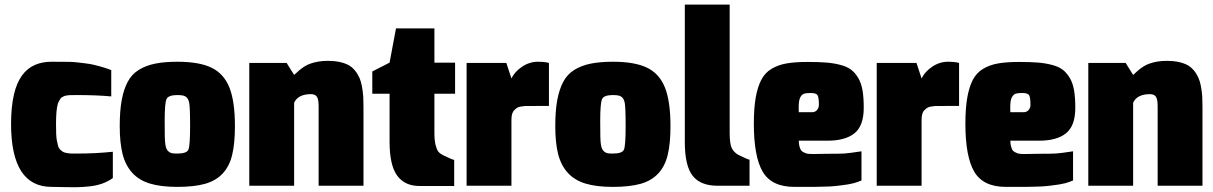

<svg xmlns="http://www.w3.org/2000/svg" viewBox="-20 -803 5245 830"><path d="M312 6.3H296.9L259.8 5.9Q244.1 5.9 235.4 5.4L203.1 4.9Q28.3 4.9 27.8 -266.1Q27.8 -341.8 40.5 -395.5Q63.5 -493.7 132.3 -522.9Q163.1 -536.1 203.1 -536.1Q259.8 -536.1 279.8 -535.6Q299.8 -535.2 313.2 -533.4Q326.7 -531.7 347.7 -529.3Q368.7 -526.9 385.3 -522.9Q428.7 -512.7 460.9 -500V-386.2Q399.4 -392.1 309.1 -392.1Q285.6 -392.1 278.3 -391.6L274.9 -391.1Q265.1 -390.1 261.2 -388.7L259.3 -388.2Q255.9 -386.7 249.8 -383.8Q243.7 -380.9 241.2 -376.2Q238.8 -371.6 234.4 -364.5Q230 -357.4 228.5 -348.1Q222.2 -322.8 222.2 -264.2Q222.2 -240.7 222.9 -223.6Q223.6 -206.5 226.1 -193.8Q228.5 -181.2 231 -172.9L231.4 -170.9Q233.9 -162.1 240.5 -156Q247.1 -149.9 252.2 -146.7Q257.3 -143.6 268.1 -141.6Q278.8 -139.6 287.4 -139.4Q295.9 -139.2 312 -139.2Q353 -139.2 392.1 -141.1L400.4 -141.6Q428.7 -143.1 467.8 -147V-33.2Q446.8 -18.1 420.9 -9Q395 0 365 2.9Q335 5.9 312 6.3Z M746.6 -139.2Q787.1 -139.2 794.4 -156Q801.8 -172.9 801.8 -257.8Q801.8 -342.3 797.4 -361.3Q792 -384.3 772.9 -389.6Q763.7 -392.1 746.6 -392.1Q707 -392.1 699.5 -373.8Q691.9 -355.5 691.9 -279.8Q691.9 -228.5 692.4 -212.4Q693.4 -171.4 700.2 -159.2Q703.1 -152.3 710 -147Q716.8 -141.6 724.9 -140.4Q732.9 -139.2 746.6 -139.2ZM746.6 4.9Q675.8 4.9 628.7 -9.3Q581.5 -23.4 552 -55.7Q522.5 -87.9 510 -136.7Q497.6 -185.5 497.6 -257.8Q497.6 -323.7 506.1 -370.1Q514.6 -416.5 532 -449.2Q549.3 -481.9 579.6 -500.7Q609.9 -519.5 650.1 -527.8Q690.4 -536.1 746.6 -536.1Q841.3 -536.1 894.5 -510.3Q947.8 -484.4 971.7 -424.6Q995.6 -364.7 995.6 -257.8Q995.6 -182.6 983.6 -133.3Q971.7 -84 942.4 -52.7Q913.1 -21.5 866.2 -8.3Q819.3 4.9 746.6 4.9Z M1551.3 0H1357.4V-344.2Q1357.4 -374.5 1349.6 -385.3Q1341.8 -396 1324.2 -396Q1268.6 -396 1251.5 -358.9V0H1057.6V-530.8H1219.2L1251.5 -479L1272 -497.6Q1297.4 -519.5 1321.3 -527.8Q1355.5 -540 1397.5 -540Q1453.1 -540 1488.8 -520.5Q1517.6 -502.9 1534.2 -465.8Q1545.9 -439 1550.3 -386.2Q1551.3 -366.2 1551.3 -339.8Z M1943.4 1H1793Q1730 1 1697 -43.7Q1664.1 -88.4 1664.1 -189.9V-397.9H1589.4V-494.1L1664.1 -532.2L1691.9 -680.2H1857.9V-532.2H1947.3V-397.9H1857.9V-230Q1857.9 -196.3 1863 -176Q1868.2 -155.8 1874.8 -147.7Q1881.3 -139.6 1894 -132.8Q1937 -111.8 1943.4 -111.8Z M2190.9 0H1997.1V-530.8H2168.9L2190.9 -463.9Q2205.1 -493.2 2236.8 -514.6Q2268.6 -536.1 2305.7 -536.1Q2335.9 -536.1 2353 -530.8V-345.2Q2253.9 -345.2 2249.5 -344.7Q2225.6 -342.8 2217.3 -337.9Q2210.9 -334.5 2204.1 -327.6Q2190.9 -316.4 2190.9 -285.2Z M2629.4 -139.2Q2669.9 -139.2 2677.2 -156Q2684.6 -172.9 2684.6 -257.8Q2684.6 -342.3 2680.2 -361.3Q2674.8 -384.3 2655.8 -389.6Q2646.5 -392.1 2629.4 -392.1Q2589.8 -392.1 2582.3 -373.8Q2574.7 -355.5 2574.7 -279.8Q2574.7 -228.5 2575.2 -212.4Q2576.2 -171.4 2583 -159.2Q2585.9 -152.3 2592.8 -147Q2599.6 -141.6 2607.7 -140.4Q2615.7 -139.2 2629.4 -139.2ZM2629.4 4.9Q2558.6 4.9 2511.5 -9.3Q2464.4 -23.4 2434.8 -55.7Q2405.3 -87.9 2392.8 -136.7Q2380.4 -185.5 2380.4 -257.8Q2380.4 -323.7 2388.9 -370.1Q2397.5 -416.5 2414.8 -449.2Q2432.1 -481.9 2462.4 -500.7Q2492.7 -519.5 2533 -527.8Q2573.2 -536.1 2629.4 -536.1Q2724.1 -536.1 2777.3 -510.3Q2830.6 -484.4 2854.5 -424.6Q2878.4 -364.7 2878.4 -257.8Q2878.4 -182.6 2866.5 -133.3Q2854.5 -84 2825.2 -52.7Q2795.9 -21.5 2749 -8.3Q2702.1 4.9 2629.4 4.9Z M3220.2 0H3082Q3008.3 0 2974.4 -43Q2940.4 -85.9 2940.4 -189V-783.2H3134.3V-229Q3134.3 -181.6 3143.1 -163.3Q3151.9 -145 3171.4 -133.8Q3213.9 -112.8 3220.2 -112.8Z M3490.7 -317.9Q3503.4 -317.9 3511.7 -327.1Q3520 -336.4 3520 -350.1Q3520 -380.4 3514.6 -390.6Q3509.3 -400.9 3484.9 -400.9Q3467.3 -400.9 3458.5 -398.7Q3449.7 -396.5 3443.1 -387.9Q3436.5 -379.4 3434.1 -363.3Q3432.6 -352.1 3432.6 -335.9L3433.1 -317.9ZM3497.1 4.9H3414.1Q3315.9 4.9 3277.3 -60.3Q3238.8 -125.5 3238.8 -268.1Q3238.8 -335 3246.8 -380.9Q3254.9 -426.8 3270.8 -457.5Q3286.6 -488.3 3315.2 -505.4Q3343.8 -522.5 3380.1 -528.8Q3416.5 -535.2 3470.7 -535.2Q3518.6 -535.2 3550.5 -532.7Q3582.5 -530.3 3612.1 -522.7Q3641.6 -515.1 3658.9 -502Q3676.3 -488.8 3689.7 -466.6Q3703.1 -444.3 3708.5 -413.1Q3713.9 -381.8 3713.9 -336.9Q3713.9 -259.3 3674.1 -227.1Q3634.3 -194.8 3557.1 -194.8H3433.1Q3433.1 -172.4 3441.4 -155.8Q3444.8 -149.4 3451.9 -145.8Q3459 -142.1 3465.3 -139.6Q3474.1 -137.2 3494.1 -137.2L3553.7 -138.2Q3610.4 -138.2 3630.1 -139.4Q3649.9 -140.6 3704.1 -148.9V-22.9Q3689.5 -16.6 3671.4 -11.2Q3649.4 -5.4 3610.4 -1Q3598.1 0 3588.4 1.5Q3570.8 3.4 3540 3.9Q3519.5 4.9 3497.1 4.9Z M3963.9 0H3770V-530.8H3941.9L3963.9 -463.9Q3978 -493.2 4009.8 -514.6Q4041.5 -536.1 4078.6 -536.1Q4108.9 -536.1 4126 -530.8V-345.2Q4026.9 -345.2 4022.5 -344.7Q3998.5 -342.8 3990.2 -337.9Q3983.9 -334.5 3977.1 -327.6Q3963.9 -316.4 3963.9 -285.2Z M4405.3 -317.9Q4418 -317.9 4426.3 -327.1Q4434.6 -336.4 4434.6 -350.1Q4434.6 -380.4 4429.2 -390.6Q4423.8 -400.9 4399.4 -400.9Q4381.8 -400.9 4373 -398.7Q4364.3 -396.5 4357.7 -387.9Q4351.1 -379.4 4348.6 -363.3Q4347.2 -352.1 4347.2 -335.9L4347.7 -317.9ZM4411.6 4.9H4328.6Q4230.5 4.9 4191.9 -60.3Q4153.3 -125.5 4153.3 -268.1Q4153.3 -335 4161.4 -380.9Q4169.4 -426.8 4185.3 -457.5Q4201.2 -488.3 4229.7 -505.4Q4258.3 -522.5 4294.7 -528.8Q4331.1 -535.2 4385.3 -535.2Q4433.1 -535.2 4465.1 -532.7Q4497.1 -530.3 4526.6 -522.7Q4556.2 -515.1 4573.5 -502Q4590.8 -488.8 4604.2 -466.6Q4617.7 -444.3 4623 -413.1Q4628.4 -381.8 4628.4 -336.9Q4628.4 -259.3 4588.6 -227.1Q4548.8 -194.8 4471.7 -194.8H4347.7Q4347.7 -172.4 4356 -155.8Q4359.4 -149.4 4366.5 -145.8Q4373.5 -142.1 4379.9 -139.6Q4388.7 -137.2 4408.7 -137.2L4468.3 -138.2Q4524.9 -138.2 4544.7 -139.4Q4564.5 -140.6 4618.7 -148.9V-22.9Q4604 -16.6 4585.9 -11.2Q4564 -5.4 4524.9 -1Q4512.7 0 4502.9 1.5Q4485.4 3.4 4454.6 3.9Q4434.1 4.9 4411.6 4.9Z M5178.2 0H4984.4V-344.2Q4984.4 -374.5 4976.6 -385.3Q4968.8 -396 4951.2 -396Q4895.5 -396 4878.4 -358.9V0H4684.6V-530.8H4846.2L4878.4 -479L4898.9 -497.6Q4924.3 -519.5 4948.2 -527.8Q4982.4 -540 5024.4 -540Q5080.1 -540 5115.7 -520.5Q5144.5 -502.9 5161.1 -465.8Q5172.9 -439 5177.2 -386.2Q5178.2 -366.2 5178.2 -339.8Z"/></svg>

Font: Squarion Black
Style: Regular
Weight: 900
Designer: Natanael Gama
Version: Version 1.00;September 12, 2019;FontCreator 11.5.0.2425 64-b